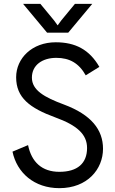

<svg xmlns="http://www.w3.org/2000/svg" viewBox="-20 -966 600 999"><path d="M289 13C435 13 516 -86 516 -192C516 -291 455 -369 313 -422C210 -460 146 -497 146 -562C146 -628 201 -665 273 -665C342 -665 391 -637 426 -574L497 -618C445 -708 372 -746 270 -746C147 -746 64 -663 64 -564C64 -458 134 -404 268 -355C381 -314 433 -267 433 -196C433 -116 383 -72 289 -72C198 -72 144 -123 126 -211L45 -177C68 -67 158 13 289 13ZM100 -946 225 -796H335L460 -946H370L299 -860L280 -834L261 -860L190 -946Z"/></svg>

Font: Kreadon Medium
Style: Regular
Weight: 500
Designer: kohakuno
Foundry: StudioGnu
Version: Version 1.000;Glyphs 3.1.2 (3151)